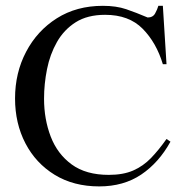

<svg xmlns="http://www.w3.org/2000/svg" viewBox="-20 -632 644 666"><path d="M557.6 -149.9 571.3 -140.6Q531.2 -67.9 470 -26.6Q408.7 14.6 324.2 14.6Q235.4 14.6 169.7 -25.6Q104 -65.9 68.1 -135Q32.2 -204.1 32.2 -290.5Q32.2 -379.4 70.6 -452.4Q108.9 -525.4 177.2 -568.6Q245.6 -611.8 336.9 -611.8Q383.3 -611.8 417.7 -600.1Q452.1 -588.4 492.2 -571.3Q510.3 -571.3 518.1 -585.4Q525.9 -599.6 529.3 -611.8H544.9L557.6 -409.2H544.9Q522.5 -483.9 474.9 -532.2Q427.2 -580.6 344.7 -580.6Q283.2 -580.6 242.4 -554.7Q201.7 -528.8 177.5 -486.1Q153.3 -443.4 143.1 -392.1Q132.8 -340.8 132.8 -289.6Q132.8 -218.3 156 -158Q179.2 -97.7 228.8 -61.5Q278.3 -25.4 357.4 -25.4Q407.2 -25.4 441.9 -40.5Q476.6 -55.7 503.7 -83.7Q530.8 -111.8 557.6 -149.9Z"/></svg>

Font: Scheherazade New
Style: Regular
Weight: 400
Designer: SIL International
Foundry: SIL International
Version: Version 4.000